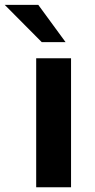

<svg xmlns="http://www.w3.org/2000/svg" viewBox="-73 -787 398 807"><path d="M102.5 -609.9 -53.2 -766.6H87.9L202.6 -609.9ZM79.1 0V-542H225.6V0Z"/></svg>

Font: Acari Sans Neue Black
Style: Regular
Weight: 900
Designer: Alfredo Marco Pradil
Foundry: Alfredo Marco Pradil
Version: Version 1.045;June 16, 2019;FontCreator 11.5.0.2425 64-bit; 